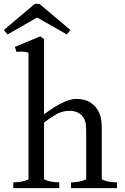

<svg xmlns="http://www.w3.org/2000/svg" viewBox="-41 -978 650 998"><path d="M28 0V-30Q41 -30 64 -33Q87 -36 107 -46V-704Q94 -709 76.5 -709.5Q59 -710 45 -708L36 -734L168 -789L188 -775V-384Q211 -401 239.5 -419.5Q268 -438 299 -451Q330 -464 359 -464Q377 -464 400.5 -458Q424 -452 447 -431Q465 -415 476.5 -387Q488 -359 488 -314V-46Q508 -36 531 -33Q554 -30 567 -30V0H328V-30Q341 -30 364 -33Q387 -36 407 -46V-289Q407 -314 405 -332Q403 -350 393 -366Q382 -384 363.5 -393Q345 -402 322 -402Q280 -402 245.5 -380.5Q211 -359 188 -341V-46Q208 -36 231 -33Q254 -30 267 -30V0ZM-2 -799 -21 -822 140 -958H164L325 -822L306 -799L152 -887Z"/></svg>

Font: Joan
Style: Regular
Weight: 400
Designer: Paolo Biagini
Version: Version 1.001; ttfautohint (v1.8.4.7-5d5b);gftools[0.9.30]